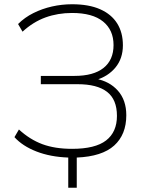

<svg xmlns="http://www.w3.org/2000/svg" viewBox="-20 -733 685 903"><path d="M301 150V8Q217 5 151.5 -20.5Q86 -46 48 -88L69 -124Q120 -77 179 -55Q238 -33 319 -33Q428 -33 479 -72.5Q530 -112 530 -188Q530 -265 483.5 -301Q437 -337 345 -337H172V-376H330Q420 -376 467 -413.5Q514 -451 514 -521Q514 -592 464.5 -632Q415 -672 319 -672Q252 -672 194 -651Q136 -630 86 -584L65 -620Q96 -651 137 -671.5Q178 -692 224.5 -702.5Q271 -713 319 -713Q398 -713 451 -689.5Q504 -666 531 -623Q558 -580 558 -520Q558 -458 523 -415.5Q488 -373 429 -356V-363Q495 -351 534.5 -306.5Q574 -262 574 -191Q574 -100 517 -48.5Q460 3 341 8V150Z"/></svg>

Font: Nunito Sans 12pt ExtraLight
Style: Regular
Weight: 200
Designer: Vernon Adams
Foundry: Vernon Adams
Version: Version 3.101;gftools[0.9.27]